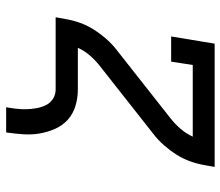

<svg xmlns="http://www.w3.org/2000/svg" viewBox="-68 -502 735 640"><g transform="rotate(90 300.0 -182.5)"><path d="M338 165Q341 148 343 131Q345 114 344.5 96.5Q344 79 341 63Q338 47 331 32.5Q324 18 310 9Q296 0 279 0H38L44 -33Q48 -57 56.5 -81Q65 -105 79 -127Q93 -149 110.5 -169Q128 -189 149 -205L375 -383Q394 -398 410 -416.5Q426 -435 436 -457H197L186 -385H102L126 -530H537L531 -497Q527 -473 518.5 -449Q510 -425 496 -403Q482 -381 464.5 -361Q447 -341 426 -325L200 -147Q181 -132 165 -113.5Q149 -95 140 -74H279Q307 -74 333.5 -66Q360 -58 379.5 -40.5Q399 -23 410 2Q421 27 425.5 53.5Q430 80 428 108.5Q426 137 422 165Z"/></g></svg>

Font: Iosevka Curly Slab ExObl
Style: Regular
Weight: 400
Width: 7
Italic angle: -9°
Monospace: yes
Designer: Belleve Invis
Foundry: Belleve Invis
Version: Version 11.1.0; ttfautohint (v1.8.3)